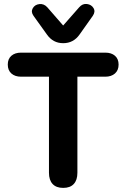

<svg xmlns="http://www.w3.org/2000/svg" viewBox="-20 -934 620 963"><path d="M225.6 -67.4V-549.3H85.7Q55.2 -549.3 37.1 -565.4Q19 -581.6 19 -610.1Q19 -638.6 37.1 -654.3Q55.2 -670 85.7 -670H508.1Q538.6 -670 556.7 -654.3Q574.8 -638.6 574.8 -610Q574.8 -581.6 556.6 -565.4Q538.3 -549.3 508.1 -549.3H368.2V-67.4Q368.2 -30.9 350.1 -11.3Q332.1 8.4 297 8.4Q261.9 8.4 243.8 -11.3Q225.6 -30.9 225.6 -67.4ZM215.2 -761.1 148.1 -854.7Q133.9 -874.5 144.4 -892.8Q155 -911 177.7 -913.5Q200.5 -916 217.3 -897.4L296.8 -806.1L377.1 -897.4Q393.9 -916.8 416.3 -913.9Q438.6 -911 449.2 -893.2Q459.7 -875.3 445.5 -854.7L379.2 -761.1Q348.7 -717.4 296.8 -717.4Q245.7 -717.4 215.2 -761.1Z"/></svg>

Font: SN Pro Thin
Style: Regular
Weight: 200
Designer: Tobias Whetton
Foundry: Supernotes
Version: Version 1.003;Glyphs 3.3 (3324)